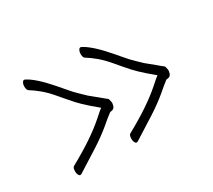

<svg xmlns="http://www.w3.org/2000/svg" viewBox="-101 -677 964 868"><g transform="rotate(-30 380.5 -243.0)"><path d="M387 -200Q384 -174 365 -173Q364 -172 360 -172H359L333 -152L307 -130Q269 -98 218.5 -65.5Q168 -33 107 5Q99 10 94 4.5Q89 -1 87.5 -10.5Q86 -20 88 -30Q90 -40 96 -43Q222 -112 294 -176L319 -198L333 -209L294 -242Q281 -253 265.5 -268Q250 -283 242 -292L214 -324L191 -351Q162 -386 136 -407.5Q110 -429 90 -441Q83 -445 81 -454.5Q79 -464 80.5 -473.5Q82 -483 87 -489Q92 -495 100 -491Q143 -469 208 -394L232 -366L259 -335L282 -312L308 -287L352 -251L376 -231L378 -230L381 -227L383 -224Q388 -208 387 -200ZM681 -200Q678 -174 659 -173Q657 -172 652 -172L627 -152L601 -130Q563 -98 512.5 -65.5Q462 -33 401 5Q393 10 388 4.5Q383 -1 381.5 -10.5Q380 -20 382 -30Q384 -40 390 -43Q516 -112 588 -176L613 -198L627 -209L588 -242Q575 -253 559.5 -268Q544 -283 536 -292L508 -324L485 -351Q456 -386 430 -407.5Q404 -429 384 -441Q377 -445 375 -454.5Q373 -464 374.5 -473.5Q376 -483 381 -489Q386 -495 394 -491Q437 -469 502 -394L526 -366L553 -335L576 -312L602 -287L646 -251L670 -231L672 -230L675 -227L677 -224Q682 -208 681 -200Z"/></g></svg>

Font: Wynona
Style: Regular
Weight: 400
Italic angle: -12°
Designer: Kanati
Foundry: Kanati and Michael Everson
Version: Version 2.000